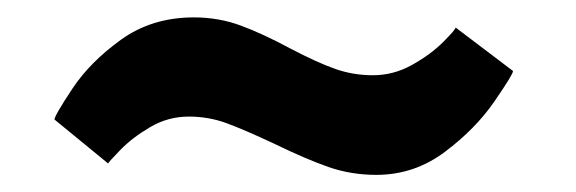

<svg xmlns="http://www.w3.org/2000/svg" viewBox="-20 -398 666 222"><path d="M204.1 -377.9Q232.9 -377.9 258.5 -368.4Q284.2 -358.9 315.9 -341.8Q346.7 -325.7 367.4 -318.4Q388.2 -311 411.1 -311Q435.1 -311 456.5 -323Q478 -335 492.4 -349.4Q506.8 -363.8 506.8 -366.2L573.2 -315.9Q573.2 -312 551.5 -280.5Q529.8 -249 494.4 -222.4Q459 -195.8 415 -195.8Q386.2 -195.8 360.1 -204.8Q334 -213.9 298.8 -231Q262.7 -248 241.9 -255.6Q221.2 -263.2 198.2 -263.2Q174.3 -263.2 153.6 -251Q132.8 -238.8 118.9 -224.4Q105 -210 105 -209L43 -259.8Q43 -264.2 63.5 -295.2Q84 -326.2 119.9 -352.1Q155.8 -377.9 204.1 -377.9Z"/></svg>

Font: Kadwa
Style: Bold
Weight: 700
Designer: Sol Matas
Foundry: Sol Matas
Version: Version 1.001;PS 001.000;hotconv 1.0.70;makeotf.lib2.5.58329